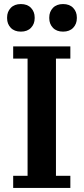

<svg xmlns="http://www.w3.org/2000/svg" viewBox="-20 -927 412 947"><path d="M45 -60H116V-638H45V-698H327V-638H256V-60H327V0H45ZM83 -771Q51 -771 33 -790Q15 -809 15 -837V-841Q15 -869 33 -888Q51 -907 83 -907Q115 -907 133 -888Q151 -869 151 -841V-837Q151 -809 133 -790Q115 -771 83 -771ZM291 -771Q259 -771 241 -790Q223 -809 223 -837V-841Q223 -869 241 -888Q259 -907 291 -907Q323 -907 341 -888Q359 -869 359 -841V-837Q359 -809 341 -790Q323 -771 291 -771Z"/></svg>

Font: IBM Plex Serif SemiBold
Style: Regular
Weight: 600
Designer: Mike Abbink, Paul van der Laan, Pieter van Rosmalen
Foundry: Bold Monday
Version: Version 2.5